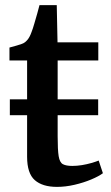

<svg xmlns="http://www.w3.org/2000/svg" viewBox="-20 -721 434 751"><path d="M203 10Q146 10 116 -16.5Q86 -43 86 -108V-270.5H18.5V-332.5H86V-484.5H17V-535Q27.5 -538 39.5 -541.2Q51.5 -544.5 62 -548Q72.5 -551.5 78 -556Q84 -561 88.2 -566.2Q92.5 -571.5 96.2 -578.8Q100 -586 103.5 -596Q108.5 -608.5 114.2 -628.5Q120 -648.5 125.8 -668.5Q131.5 -688.5 134.5 -701H202L205 -555.5H364.5V-484.5H205.5V-332.5H364V-270.5H205.5V-188Q205.5 -134.5 209.5 -110Q213.5 -85.5 226 -78.8Q238.5 -72 263 -72Q281 -72 300.8 -75.2Q320.5 -78.5 337.8 -83.5Q355 -88.5 366 -93L382.5 -43.5Q366.5 -31.5 336.8 -19Q307 -6.5 271.5 1.8Q236 10 203 10Z"/></svg>

Font: Merriweather SemiBold
Style: Regular
Weight: 600
Version: Version 2.100